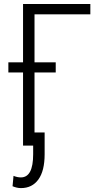

<svg xmlns="http://www.w3.org/2000/svg" viewBox="-20 -731 506 964"><path d="M85 159.7Q146.5 159.7 146.5 43.5V0H95.7V-367.2H22V-418H95.7V-710.9H433.6V-659.2H153.3V-418H259.8V-367.2H153.3V-65.9H204.1V43.5Q204.1 126.5 172.9 169.9Q141.6 213.4 85 213.4Q65.4 213.4 43 204.1L47.9 151.9Q66.4 159.7 85 159.7Z"/></svg>

Font: RobotoCondensed-Light
Style: Light
Weight: 300
Designer: Google
Version: Version 1.200311; 2013